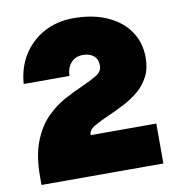

<svg xmlns="http://www.w3.org/2000/svg" viewBox="-76 -727 738 796"><g transform="rotate(-10 293.0 -329.0)"><path d="M271.5 -168H548V0H35V-34Q35 -122.5 58 -181.2Q81 -240 117.2 -276.8Q153.5 -313.5 194.5 -335.8Q235.5 -358 271.5 -373.5Q309 -390 334.2 -405.2Q359.5 -420.5 359.5 -445.5Q359.5 -472.5 342.5 -486.8Q325.5 -501 297 -501Q266.5 -501 247.8 -480.8Q229 -460.5 227.5 -425H35Q40 -494 73.2 -546.5Q106.5 -599 161.2 -628.5Q216 -658 285 -658Q365.5 -658 425.5 -631.5Q485.5 -605 518.8 -557.2Q552 -509.5 552 -445.5Q552 -398.5 534.2 -365Q516.5 -331.5 487.8 -307.8Q459 -284 426 -267Q393 -250 362 -236.5Q324.5 -220 298 -205Q271.5 -190 271.5 -168Z"/></g></svg>

Font: Overused Grotesk Black
Style: Regular
Weight: 900
Version: Version 0.004